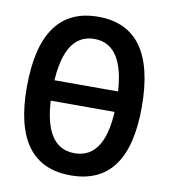

<svg xmlns="http://www.w3.org/2000/svg" viewBox="-81 -772 747 850"><g transform="rotate(10 293.0 -346.5)"><path d="M104 -300.8V-392.6H481.9V-300.8ZM293 9.8Q34.7 9.8 34.7 -341.8Q34.7 -703.1 293 -703.1Q551.3 -703.1 551.3 -341.8Q551.3 9.8 293 9.8ZM293 -89.8Q437.5 -89.8 437.5 -341.8Q437.5 -603.5 293 -603.5Q148.4 -603.5 148.4 -341.8Q148.4 -89.8 293 -89.8Z"/></g></svg>

Font: Cascadia Code Medium
Style: Regular
Weight: 500
Monospace: yes
Designer: Aaron Bell
Foundry: Saja Typeworks
Version: Version 2407.024